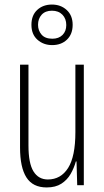

<svg xmlns="http://www.w3.org/2000/svg" viewBox="-20 -813 458 843"><path d="M348 -529V0H319L316 -104H313Q305 -75 290 -49Q275 -23 249.5 -6.5Q224 10 185 10Q124 10 96 -34Q68 -78 68 -165V-529H105V-174Q105 -96 127 -60.5Q149 -25 190 -25Q247 -25 279 -75.5Q311 -126 311 -233V-529ZM209 -615Q171 -615 144.5 -638.5Q118 -662 118 -704Q118 -746 143.5 -769.5Q169 -793 208 -793Q247 -793 273 -769Q299 -745 299 -704Q299 -663 274 -639Q249 -615 209 -615ZM210 -643Q238 -643 254.5 -659.5Q271 -676 271 -703Q271 -731 254 -748.5Q237 -766 208 -766Q179 -766 163 -748.5Q147 -731 147 -704Q147 -679 162.5 -661Q178 -643 210 -643Z"/></svg>

Font: Noto Sans Arabic ExtCond ExtLt
Style: Regular
Weight: 200
Width: 2
Designer: Monotype Design Team, Nadine Chahine, Nizar Qandah and Khaled Hosny
Foundry: Monotype Imaging Inc.
Version: Version 2.012; ttfautohint (v1.8.4.7-5d5b)